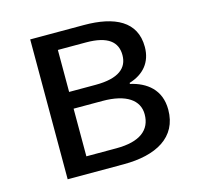

<svg xmlns="http://www.w3.org/2000/svg" viewBox="-85 -632 737 720"><g transform="rotate(-15 283.5 -271.5)"><path d="M92 0H310C435 0 524 -47 524 -155C524 -233 472 -271 410 -285V-289C466 -306 500 -345 500 -405C500 -504 420 -543 300 -543H92ZM182 -315V-478H291C376 -478 411 -448 411 -397C411 -347 375 -315 285 -315ZM182 -65V-250H294C386 -250 434 -216 434 -161C434 -100 390 -65 299 -65Z"/></g></svg>

Font: Noto Sans Mono CJK HK
Style: Regular
Weight: 400
Designer: Ryoko NISHIZUKA 西塚涼子 (kana, bopomofo & ideographs); Paul D. Hunt (Latin, Greek & Cyrillic); Sandoll Communications 산돌커뮤니
Foundry: Adobe
Version: Version 2.004;hotconv 1.0.118;makeotfexe 2.5.65603